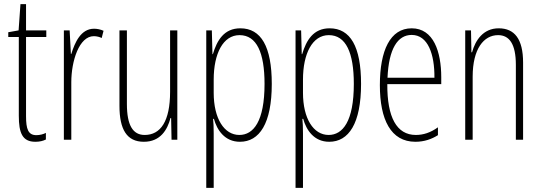

<svg xmlns="http://www.w3.org/2000/svg" viewBox="-20 -676 2619 929"><path d="M156 -22C116 -22 106 -52 106 -114V-497H204V-529H106V-656H79L70 -529L20 -520V-497H71V-116C71 -33 88 10 151 10C172 10 188 6 202 -1V-33C191 -27 173 -22 156 -22Z M435 -537C371 -537 342 -470 325 -415H323L317 -529H289V0H325V-278C325 -381 363 -501 434 -501C448 -501 463 -497 472 -492L481 -527C466 -534 449 -537 435 -537Z M838 -529H803V-232C803 -89 757 -23 680 -23C624 -23 594 -68 594 -173V-529H558V-164C558 -49 594 10 676 10C756 10 790 -48 805 -105H808L810 0H838Z M1143 -539C1064 -539 1030 -481 1010 -414H1008L1005 -529H978V233H1014V-30C1014 -60 1013 -86 1011 -101H1015C1030 -47 1067 10 1141 10C1235 10 1295 -78 1295 -270C1295 -451 1243 -539 1143 -539ZM1139 -506C1222 -506 1260 -421 1260 -270C1260 -88 1206 -23 1138 -23C1065 -23 1014 -102 1014 -227V-291C1014 -416 1059 -506 1139 -506Z M1575 -539C1496 -539 1462 -481 1442 -414H1440L1437 -529H1410V233H1446V-30C1446 -60 1445 -86 1443 -101H1447C1462 -47 1499 10 1573 10C1667 10 1727 -78 1727 -270C1727 -451 1675 -539 1575 -539ZM1571 -506C1654 -506 1692 -421 1692 -270C1692 -88 1638 -23 1570 -23C1497 -23 1446 -102 1446 -227V-291C1446 -416 1491 -506 1571 -506Z M1972 -539C1868 -539 1818 -432 1818 -264C1818 -97 1871 10 1990 10C2033 10 2069 -3 2099 -22V-60C2063 -34 2028 -23 1992 -23C1899 -23 1853 -109 1854 -269H2115V-302C2115 -425 2078 -539 1972 -539ZM1972 -507C2051 -507 2083 -413 2082 -300H1855C1861 -440 1904 -507 1972 -507Z M2393 -539C2318 -539 2280 -481 2264 -423H2261L2259 -529H2231V0H2267V-305C2267 -440 2321 -506 2390 -506C2444 -506 2476 -464 2476 -362V0H2511V-373C2511 -488 2469 -539 2393 -539Z"/></svg>

Font: Noto Sans Bengali ExtraCondensed ExtraLight
Style: Regular
Weight: 200
Width: 2
Designer: Joana Ranito - Universal Thirst; Jelle Bosma - Monotype Design Team
Foundry: Universal Thirst ehf.
Version: Version 3.000